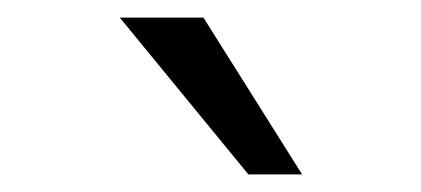

<svg xmlns="http://www.w3.org/2000/svg" viewBox="-20 -766 478 218"><path d="M262 -568 116 -746H211L323 -568Z"/></svg>

Font: REM Light
Style: Regular
Weight: 300
Designer: Octavio Pardo
Foundry: Ashler Design
Version: Version 1.005;gftools[0.9.28]